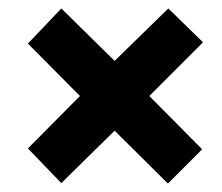

<svg xmlns="http://www.w3.org/2000/svg" viewBox="-20 -580 525 454"><path d="M378 -560 460 -480 333 -353 458 -227 377 -146 251 -271 125 -147 46 -229 169 -353 46 -477 125 -560 251 -436Z"/></svg>

Font: Noto Sans ExtraCondensed ExtraBold
Style: Italic
Weight: 800
Width: 2
Italic angle: -12°
Designer: Monotype Design Team
Foundry: Monotype Imaging Inc.
Version: Version 2.013; ttfautohint (v1.8.4.7-5d5b)